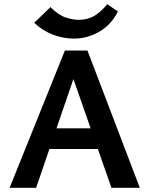

<svg xmlns="http://www.w3.org/2000/svg" viewBox="-20 -900 716 920"><path d="M514 0 307 -592H356L153 0H26L291 -658H399L650 0ZM143 -186 179 -285H463L516 -186ZM335 -715Q282 -715 232 -734.5Q182 -754 144 -791L222 -866Q261 -827 295.5 -816Q330 -805 358 -805Q398 -805 429.5 -822.5Q461 -840 494 -880L545 -845Q513 -781 455.5 -748Q398 -715 335 -715Z"/></svg>

Font: Ysabeau Office
Style: Bold
Weight: 700
Designer: Christian Thalmann (Catharsis Fonts)
Version: Version 2.001;gftools[0.9.30]; featfreeze: tnum,lnum,ss02